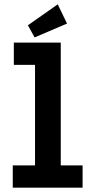

<svg xmlns="http://www.w3.org/2000/svg" viewBox="-20 -868 440 888"><path d="M39 0V-103H142V-568H44V-671H261V-103H362V0ZM140 -695 109 -751 247 -848 290 -759Z"/></svg>

Font: Inconsolata Condensed Black
Style: Regular
Weight: 900
Width: 3
Monospace: yes
Designer: Raph Levien, Cyreal, Brenton Simpson
Foundry: Raph Levien, Cyreal, Google
Version: Version 3.001; ttfautohint (v1.8.2.53-6de2)